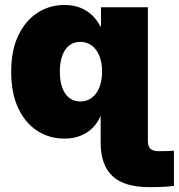

<svg xmlns="http://www.w3.org/2000/svg" viewBox="-20 -559 734 788"><path d="M592.3 209Q489.3 209 441.2 163.3Q393.1 117.7 393.1 26.4V-100.6H586.9V20Q586.9 42 597.7 51.8Q608.4 61.5 632.3 61.5Q650.9 61.5 666.7 61Q682.6 60.5 693.8 59.6V204.1Q675.3 206.5 649.2 207.8Q623 209 592.3 209ZM245.1 9.8Q181.6 9.8 132.3 -22.5Q83 -54.7 54.4 -116Q25.9 -177.2 25.9 -264.6Q25.9 -353 55.4 -414.1Q85 -475.1 134.3 -506.8Q183.6 -538.6 243.7 -538.6Q280.3 -538.6 308.6 -527.6Q336.9 -516.6 357.7 -496.8Q378.4 -477.1 391.6 -450.7H394.5V-529.3H586.9V0H395V-82H392.1Q380.4 -54.2 359.6 -33.7Q338.9 -13.2 310.1 -1.7Q281.2 9.8 245.1 9.8ZM309.6 -142.6Q336.4 -142.6 356.4 -157.5Q376.5 -172.4 387.7 -200Q398.9 -227.5 398.9 -264.6Q398.9 -302.7 387.7 -330.1Q376.5 -357.4 356.4 -372.3Q336.4 -387.2 309.6 -387.2Q282.7 -387.2 263.9 -372.3Q245.1 -357.4 235.4 -330.1Q225.6 -302.7 225.6 -264.6Q225.6 -227.1 235.4 -199.7Q245.1 -172.4 263.9 -157.5Q282.7 -142.6 309.6 -142.6Z"/></svg>

Font: Inter 24pt Black
Style: Regular
Weight: 900
Designer: Rasmus Andersson
Foundry: rsms
Version: Version 4.001;git-66647c0bb